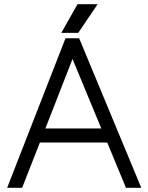

<svg xmlns="http://www.w3.org/2000/svg" viewBox="-20 -899 707 919"><path d="M354.5 -741.7H273.4L351.1 -878.9H447.3ZM293.5 -715.8H358.9L656.2 0H583L493.2 -216.8H170.9L85.9 0H14.2ZM327.1 -616.7Q294.4 -532.2 262 -450Q229.5 -367.7 197.3 -284.2H464.8Z"/></svg>

Font: AnjaliOldLipi
Style: Regular
Weight: 400
Designer: Kevin & Siji
Foundry: Core : Kevin & Siji
Modification : Hiran Venugopalan
Opentype mlm2 support: Rajeesh Nambiar
New Feature Table : Santhosh
Version: Version 7.1.0+20221109